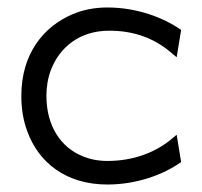

<svg xmlns="http://www.w3.org/2000/svg" viewBox="-20 -482 539 513"><path d="M37 -226C37 -192 42 -160 53 -131C83 -48 156 11 267 11C345 11 416 -15 464 -49L452 -122L434 -107C392 -74 336 -52 267 -52C243 -52 221 -56 200 -65C143 -88 104 -145 104 -226C104 -250 108 -274 116 -295C139 -355 192 -400 272 -400C341 -400 393 -378 434 -344L452 -329L464 -402C417 -435 346 -462 267 -462C233 -462 202 -456 174 -444C96 -411 37 -338 37 -226Z"/></svg>

Font: Charger Sport
Style: Lit
Weight: 300
Designer: Jasper
Foundry: Cannot Into Space Fonts
Version: Version 1.1